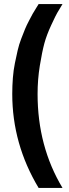

<svg xmlns="http://www.w3.org/2000/svg" viewBox="-20 -720 336 940"><path d="M169 200Q40 -15 40 -260Q40 -300 43 -338.5Q46 -377 53 -411Q60 -445 66.5 -473.5Q73 -502 84 -530.5Q95 -559 102.5 -577.5Q110 -596 122.5 -619.5Q135 -643 140 -652.5Q145 -662 157 -680.5Q169 -699 169 -700H286Q267 -668 260.5 -657.5Q254 -647 231 -597.5Q208 -548 197 -507Q186 -466 175 -398.5Q164 -331 164 -260Q164 -3 286 200Z"/></svg>

Font: Fivo Sans Modern
Style: Regular
Weight: 700
Designer: Alexander Slobzheninov
Foundry: Alexander Slobzheninov
Version: 1.0